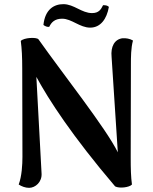

<svg xmlns="http://www.w3.org/2000/svg" viewBox="-20 -890 737 924"><path d="M504 -857C496 -864 489 -865 476 -865C466 -845 456 -827 423 -827C373 -827 336 -870 285 -870C241 -870 197 -846 189 -770C197 -763 210 -759 217 -761C227 -782 243 -800 279 -800C325 -800 364 -757 414 -757C464 -757 494 -799 504 -857ZM120 14C150 14 183 -14 180 -56L155 -520C214 -411 327 -236 534 7C554 18 603 12 615 -2C610 -39 609 -77 609 -133L610 -583C610 -612 610 -660 620 -695C605 -704 586 -707 570 -706C531 -701 512 -666 517 -616L547 -157C490 -273 282 -535 165 -701C155 -712 95 -709 80 -693C85 -656 87 -615 87 -559L88 -136C88 -98 85 -42 70 -2C84 7 102 14 120 14Z"/></svg>

Font: Arima Koshi ExtraBold
Style: Regular
Weight: 800
Designer: Joana Correia and Natanael Gama
Foundry: NDISCOVER
Version: Version 1.019;PS 001.019;hotconv 1.0.88;makeotf.lib2.5.64775